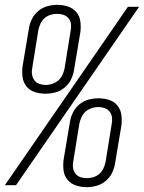

<svg xmlns="http://www.w3.org/2000/svg" viewBox="-42 -763 593 791"><path d="M146 -377Q123 -377 102 -383.5Q81 -390 67.5 -406.5Q54 -423 51 -445Q48 -467 51 -490L77 -645Q80 -665 89.5 -684.5Q99 -704 116 -718Q133 -732 153.5 -737.5Q174 -743 194 -743Q217 -743 238 -736Q259 -729 272.5 -713Q286 -697 289 -675Q292 -653 289 -630L263 -475Q260 -455 250.5 -435.5Q241 -416 224 -402Q207 -388 186.5 -382.5Q166 -377 146 -377ZM-22 0 232 -368 485 -735H531L24 0ZM146 -413Q160 -413 173.5 -417.5Q187 -422 198 -431.5Q209 -441 215 -454Q221 -467 224 -481L249 -636Q252 -650 250.5 -663.5Q249 -677 241 -687Q233 -697 220.5 -701.5Q208 -706 194 -706Q180 -706 166.5 -702Q153 -698 142 -688.5Q131 -679 125 -666Q119 -653 116 -639L91 -484Q88 -470 90 -456.5Q92 -443 99.5 -432.5Q107 -422 120 -417.5Q133 -413 146 -413ZM315 8Q292 8 271 1Q250 -6 236.5 -22Q223 -38 220 -60Q217 -82 220 -105L246 -260Q249 -280 258.5 -299.5Q268 -319 285 -333Q302 -347 322.5 -352.5Q343 -358 363 -358Q386 -358 407 -351.5Q428 -345 441.5 -328.5Q455 -312 458 -290Q461 -268 458 -245L432 -90Q429 -70 419.5 -50.5Q410 -31 393 -17Q376 -3 355.5 2.5Q335 8 315 8ZM315 -29Q329 -29 342.5 -33Q356 -37 367 -46.5Q378 -56 384 -69Q390 -82 393 -96L418 -251Q421 -265 419.5 -278.5Q418 -292 410 -302.5Q402 -313 389.5 -317.5Q377 -322 363 -322Q349 -322 335.5 -317.5Q322 -313 311 -303.5Q300 -294 294 -281Q288 -268 285 -254L260 -99Q257 -85 259 -71.5Q261 -58 268.5 -48Q276 -38 288.5 -33.5Q301 -29 315 -29Z"/></svg>

Font: Iosevka SS04 Extralight
Style: Italic
Weight: 200
Italic angle: -9°
Monospace: yes
Designer: Belleve Invis
Foundry: Belleve Invis
Version: Version 19.0.0; ttfautohint (v1.8.4)